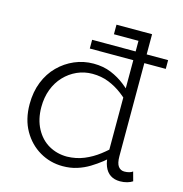

<svg xmlns="http://www.w3.org/2000/svg" viewBox="-104 -782 851 891"><g transform="rotate(15 321.5 -336.5)"><path d="M275 13Q215 13 164.5 -16.5Q114 -46 83.5 -99.5Q53 -153 53 -226Q53 -285 72 -332.5Q91 -380 124.5 -413.5Q158 -447 201 -465.5Q244 -484 292 -484Q339 -484 376.5 -468.5Q414 -453 445 -428.5Q476 -404 501 -376V-333Q475 -361 444.5 -384.5Q414 -408 378 -422.5Q342 -437 299 -437Q260 -437 225.5 -421.5Q191 -406 164.5 -378Q138 -350 123.5 -311.5Q109 -273 109 -227Q109 -168 132.5 -124Q156 -80 195.5 -57.5Q235 -35 283 -35Q327 -36 364.5 -51.5Q402 -67 434.5 -92Q467 -117 494 -145V-96Q476 -77 452.5 -58.5Q429 -40 402 -23.5Q375 -7 343.5 3Q312 13 275 13ZM550 12Q523 12 504 -0.5Q485 -13 475 -38Q465 -63 465 -98V-686H518V-100Q518 -66 529 -51.5Q540 -37 558 -37Q571 -37 581.5 -40Q592 -43 598 -48L610 -4Q600 3 584 7.5Q568 12 550 12ZM256 -547V-589H621V-547ZM347 -640V-686H515V-640Z"/></g></svg>

Font: BioRhyme ExtraBold Light
Style: Regular
Weight: 300
Version: Version 1.600;gftools[0.9.33]